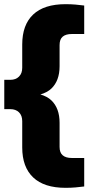

<svg xmlns="http://www.w3.org/2000/svg" viewBox="-22 -770 423 920"><path d="M292 130Q189.5 130 137 80.2Q84.5 30.5 84.5 -63.5V-189.5Q84.5 -216.5 69 -231.8Q53.5 -247 27.5 -247H-1.5V-387.5H27.5Q53.5 -387.5 69 -403Q84.5 -418.5 84.5 -445V-556.5Q84.5 -651 137 -700.5Q189.5 -750 292 -750Q318 -750 340.2 -748Q362.5 -746 381.5 -743.5V-607H322Q293.5 -607 278.5 -594.5Q263.5 -582 263.5 -554V-453Q263.5 -383 224 -345.5Q184.5 -308 88.5 -306.5V-328Q184.5 -327 224 -289.2Q263.5 -251.5 263.5 -181.5V-66Q263.5 -38.5 278.5 -25.8Q293.5 -13 322 -13H381.5V123.5Q362.5 126 340.2 128Q318 130 292 130Z"/></svg>

Font: Encode Sans SC SemiCondensed ExtraBold
Style: Regular
Weight: 800
Width: 4
Designer: Multiple Designers
Foundry: Impallari Type
Version: Version 3.002